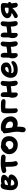

<svg xmlns="http://www.w3.org/2000/svg" viewBox="2585 -3152 828 6038"><g transform="rotate(-90 2999.0 -133.0)"><path d="M251 19Q179 19 131.5 -10.5Q84 -40 60.5 -90Q37 -140 37 -200Q37 -244 42.5 -297Q48 -350 59.5 -399.5Q71 -449 91 -482Q103 -502 132.5 -514.5Q162 -527 192 -527Q223 -527 234 -502Q270 -510 303.5 -513Q337 -516 366 -516Q438 -516 479 -493Q520 -470 520 -425Q520 -387 492.5 -351.5Q465 -316 418 -287Q468 -278 499.5 -256Q531 -234 531 -195Q531 -156 508 -118Q485 -80 445 -49Q405 -18 354.5 0.5Q304 19 251 19ZM315 -406Q287 -406 262.5 -400.5Q238 -395 218 -388Q211 -368 204.5 -344.5Q198 -321 193 -294Q232 -298 270.5 -313Q309 -328 334.5 -347.5Q360 -367 360 -384Q360 -406 315 -406ZM184 -193Q184 -154 200 -125Q216 -96 254 -96Q294 -96 328.5 -121.5Q363 -147 378 -186Q354 -192 319.5 -197.5Q285 -203 248.5 -207Q212 -211 184 -211Q184 -203 184 -193Z M873 12Q828 12 804 -36Q792 -59 786 -96Q780 -133 777.5 -176Q775 -219 775 -260Q775 -293 774 -321Q773 -349 772 -372Q730 -365 703.5 -357Q677 -349 653 -349Q622 -349 598.5 -371Q575 -393 575 -424Q575 -468 624 -486Q658 -500 722.5 -512Q787 -524 885 -524Q941 -524 986 -521.5Q1031 -519 1082 -511Q1116 -506 1137 -488.5Q1158 -471 1158 -444Q1158 -416 1135 -393Q1112 -370 1078 -370Q1056 -370 1012.5 -374.5Q969 -379 922 -380Q923 -344 924.5 -300.5Q926 -257 926 -222Q926 -176 932 -145.5Q938 -115 944.5 -94.5Q951 -74 951 -57Q951 -27 925.5 -7.5Q900 12 873 12Z M1468 12Q1381 12 1314 -23Q1247 -58 1208.5 -119.5Q1170 -181 1170 -260Q1170 -311 1192 -358Q1214 -405 1250 -442Q1286 -479 1328.5 -500.5Q1371 -522 1412 -522Q1438 -522 1455 -511Q1461 -512 1466 -512Q1594 -512 1665 -444.5Q1736 -377 1736 -262Q1736 -184 1700.5 -122Q1665 -60 1604.5 -24Q1544 12 1468 12ZM1323 -256Q1323 -198 1361 -163.5Q1399 -129 1463 -129Q1517 -129 1551 -164Q1585 -199 1585 -257Q1585 -307 1556 -337.5Q1527 -368 1480 -368Q1457 -368 1441.5 -356Q1426 -344 1406 -324Q1384 -302 1370 -292Q1356 -282 1333 -282Q1330 -282 1327 -282Q1323 -269 1323 -256Z M1940 261Q1911 261 1885 238.5Q1859 216 1859 167Q1859 139 1863 118Q1867 97 1871.5 72.5Q1876 48 1876 8Q1876 -66 1865 -133.5Q1854 -201 1841.5 -267.5Q1829 -334 1824 -406Q1823 -429 1837 -442.5Q1851 -456 1875 -456H1876Q1882 -493 1917 -507Q1952 -521 2016 -521Q2086 -521 2147.5 -499.5Q2209 -478 2256.5 -436.5Q2304 -395 2331 -335Q2358 -275 2358 -198Q2358 -147 2329.5 -99Q2301 -51 2249 -20.5Q2197 10 2124 10Q2076 10 2033 -6Q2035 21 2035 46Q2035 99 2028.5 148.5Q2022 198 2002 229.5Q1982 261 1940 261ZM1987 -363Q1987 -311 1993.5 -263.5Q2000 -216 2008 -171Q2025 -160 2046.5 -149Q2068 -138 2100 -138Q2144 -138 2171 -157Q2198 -176 2198 -221Q2198 -268 2169 -301Q2140 -334 2097 -351Q2054 -368 2012 -368Q2006 -368 1999.5 -367Q1993 -366 1987 -365Z M2544 10Q2509 10 2488.5 -15.5Q2468 -41 2464 -78Q2461 -99 2459.5 -137Q2458 -175 2457 -217.5Q2456 -260 2456 -298.5Q2456 -337 2456 -360Q2456 -423 2471.5 -462.5Q2487 -502 2530 -510Q2561 -515 2602.5 -517Q2644 -519 2687 -519Q2735 -519 2783.5 -515.5Q2832 -512 2859 -497Q2881 -485 2891 -467.5Q2901 -450 2901 -432Q2901 -401 2875.5 -386.5Q2850 -372 2819 -372Q2788 -372 2755.5 -376Q2723 -380 2677 -380Q2658 -380 2641.5 -378.5Q2625 -377 2610 -375Q2605 -309 2605 -226Q2605 -165 2608.5 -115Q2612 -65 2612 -43Q2612 -15 2592 -2.5Q2572 10 2544 10Z M3056 11Q3007 11 2975.5 -35Q2944 -81 2944 -157Q2944 -189 2950 -213.5Q2956 -238 2965 -256Q2966 -306 2967 -354Q2968 -402 2968 -444Q2968 -477 2980 -501Q2992 -525 3022 -525Q3071 -525 3095 -495.5Q3119 -466 3119 -414Q3119 -394 3118 -370Q3117 -346 3115 -320Q3165 -322 3215 -327.5Q3265 -333 3311 -345Q3313 -384 3316.5 -412Q3320 -440 3323 -460Q3329 -489 3352.5 -508Q3376 -527 3406 -527Q3434 -527 3453.5 -506.5Q3473 -486 3473 -459Q3473 -423 3465.5 -377.5Q3458 -332 3458 -268Q3458 -218 3463.5 -180.5Q3469 -143 3474 -113.5Q3479 -84 3479 -57Q3479 -29 3459.5 -9Q3440 11 3407 11Q3369 11 3347.5 -18.5Q3326 -48 3316.5 -98Q3307 -148 3307 -208Q3259 -197 3208.5 -192.5Q3158 -188 3108 -186Q3108 -154 3108 -121Q3108 -88 3108 -48Q3108 -23 3093.5 -6Q3079 11 3056 11Z M3823 10Q3736 10 3680 -18.5Q3624 -47 3597.5 -96.5Q3571 -146 3571 -210Q3571 -264 3591.5 -318.5Q3612 -373 3650 -418.5Q3688 -464 3741.5 -491.5Q3795 -519 3861 -519Q3947 -519 4000 -476Q4053 -433 4053 -349Q4053 -292 4018 -256Q3983 -220 3925 -202.5Q3867 -185 3797 -185Q3773 -185 3753.5 -189Q3734 -193 3720 -201Q3720 -195 3720 -190Q3720 -154 3740.5 -135.5Q3761 -117 3812 -117Q3870 -117 3909 -127.5Q3948 -138 3974.5 -152Q4001 -166 4020.5 -177Q4040 -188 4059 -188Q4097 -188 4097 -139Q4097 -104 4062.5 -69.5Q4028 -35 3966.5 -12.5Q3905 10 3823 10ZM3863 -385Q3820 -385 3786.5 -354Q3753 -323 3735 -276Q3744 -275 3755 -274Q3766 -273 3781 -273Q3814 -273 3844 -281.5Q3874 -290 3893 -305.5Q3912 -321 3912 -341Q3912 -385 3863 -385Z M4295 11Q4246 11 4214.5 -35Q4183 -81 4183 -157Q4183 -189 4189 -213.5Q4195 -238 4204 -256Q4205 -306 4206 -354Q4207 -402 4207 -444Q4207 -477 4219 -501Q4231 -525 4261 -525Q4310 -525 4334 -495.5Q4358 -466 4358 -414Q4358 -394 4357 -370Q4356 -346 4354 -320Q4404 -322 4454 -327.5Q4504 -333 4550 -345Q4552 -384 4555.5 -412Q4559 -440 4562 -460Q4568 -489 4591.5 -508Q4615 -527 4645 -527Q4673 -527 4692.5 -506.5Q4712 -486 4712 -459Q4712 -423 4704.5 -377.5Q4697 -332 4697 -268Q4697 -218 4702.5 -180.5Q4708 -143 4713 -113.5Q4718 -84 4718 -57Q4718 -29 4698.5 -9Q4679 11 4646 11Q4608 11 4586.5 -18.5Q4565 -48 4555.5 -98Q4546 -148 4546 -208Q4498 -197 4447.5 -192.5Q4397 -188 4347 -186Q4347 -154 4347 -121Q4347 -88 4347 -48Q4347 -23 4332.5 -6Q4318 11 4295 11Z M4931 11Q4882 11 4850.5 -35Q4819 -81 4819 -157Q4819 -189 4825 -213.5Q4831 -238 4840 -256Q4841 -306 4842 -354Q4843 -402 4843 -444Q4843 -477 4855 -501Q4867 -525 4897 -525Q4946 -525 4970 -495.5Q4994 -466 4994 -414Q4994 -394 4993 -370Q4992 -346 4990 -320Q5040 -322 5090 -327.5Q5140 -333 5186 -345Q5188 -384 5191.5 -412Q5195 -440 5198 -460Q5204 -489 5227.5 -508Q5251 -527 5281 -527Q5309 -527 5328.5 -506.5Q5348 -486 5348 -459Q5348 -423 5340.5 -377.5Q5333 -332 5333 -268Q5333 -218 5338.5 -180.5Q5344 -143 5349 -113.5Q5354 -84 5354 -57Q5354 -29 5334.5 -9Q5315 11 5282 11Q5244 11 5222.5 -18.5Q5201 -48 5191.5 -98Q5182 -148 5182 -208Q5134 -197 5083.5 -192.5Q5033 -188 4983 -186Q4983 -154 4983 -121Q4983 -88 4983 -48Q4983 -23 4968.5 -6Q4954 11 4931 11Z M5514 12Q5490 12 5469 -6Q5448 -24 5448 -54Q5448 -71 5458.5 -86Q5469 -101 5499 -114Q5528 -126 5557 -142Q5586 -158 5613 -177Q5536 -187 5491 -224Q5446 -261 5446 -318Q5446 -349 5463.5 -384Q5481 -419 5521 -450.5Q5561 -482 5629 -501Q5673 -513 5715 -517Q5757 -521 5809 -521Q5877 -521 5901 -497.5Q5925 -474 5925 -440Q5925 -406 5919.5 -368.5Q5914 -331 5912 -291Q5932 -290 5944.5 -280Q5957 -270 5957 -246Q5957 -227 5945 -214Q5933 -201 5913 -193Q5915 -166 5918 -140.5Q5921 -115 5924 -99Q5927 -87 5929 -76Q5931 -65 5931 -58Q5931 -29 5914 -8.5Q5897 12 5871 12Q5833 12 5812 -6.5Q5791 -25 5782 -55Q5776 -74 5772.5 -102Q5769 -130 5767 -159Q5739 -131 5704.5 -101Q5670 -71 5634 -45.5Q5598 -20 5567 -4Q5536 12 5514 12ZM5592 -324Q5592 -298 5624.5 -287Q5657 -276 5718 -276Q5730 -276 5744 -277Q5758 -278 5773 -279Q5775 -304 5777 -326.5Q5779 -349 5779 -363Q5779 -381 5773 -388Q5767 -395 5751 -395Q5734 -395 5712 -391.5Q5690 -388 5672 -382Q5643 -373 5617.5 -357.5Q5592 -342 5592 -324Z"/></g></svg>

Font: Shantell Sans Normal
Style: Bold
Weight: 700
Designer: Stephen Nixon, Anya Danilova, Shantell Martin
Foundry: Arrow Type
Version: Version 1.009;[a7da0bfa3]